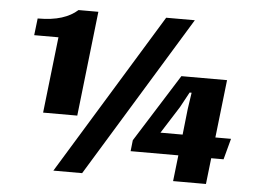

<svg xmlns="http://www.w3.org/2000/svg" viewBox="-51 -781 1149 847"><g transform="rotate(5 523.5 -357.5)"><path d="M651.4 -715.3H778.3L341.8 0H214.4ZM147 -251 185.5 -587.9H78.1L86.9 -662.6Q149.4 -662.6 192.4 -676.3Q235.4 -689.9 263.2 -715.3H351.1L298.3 -251ZM551.8 -164.1 740.7 -464.4H942.9L913.6 -208H982.9L958 -115.2H903.3L890.1 0H744.6L757.8 -115.2H546.4ZM768.6 -208 781.2 -322.3 792 -395.5H783.2L746.6 -328.1L670.4 -208Z"/></g></svg>

Font: Proza Libre
Style: Bold Italic
Weight: 700
Designer: Jasper de Waard
Foundry: Jasper de Waard
Version: Version 1.000; ttfautohint (v1.4.1.8-43bc)